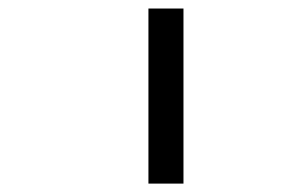

<svg xmlns="http://www.w3.org/2000/svg" viewBox="-20 -937 707 457"><path d="M333.3 -916.7H416.7V-500H333.3Z"/></svg>

Font: TypoPRO Monoid
Style: Regular
Weight: 400
Width: 4
Monospace: yes
Designer: Andreas Larsen (@larsenwork)
Version: Version 0.61